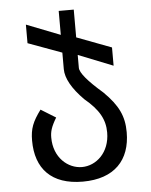

<svg xmlns="http://www.w3.org/2000/svg" viewBox="-56 -651 714 905"><g transform="rotate(-5 301.0 -199.0)"><path d="M299.3 206.5C449.7 206.5 525.4 124 525.4 -7.8C525.4 -83.5 500.5 -136.2 432.1 -203.6C362.3 -264.2 327.1 -306.2 327.1 -329.6V-390.6L491.2 -325.2V-411.6L327.1 -473.6V-605H255.9V-491.7L96.2 -554.2V-466.3L255.9 -407.7V-329.6C255.9 -286.6 284.2 -235.8 339.4 -180.2C407.2 -124 433.6 -75.7 433.6 -14.6C433.6 81.1 368.2 137.7 301.3 137.7C235.4 137.7 168.9 82 168.9 -13.2C168.9 -40.5 174.3 -62.5 200.2 -105.5L129.9 -148.9C90.8 -95.7 77.6 -63.5 77.6 -6.8C77.6 126 150.9 206.5 299.3 206.5Z"/></g></svg>

Font: Hack
Style: Regular
Weight: 400
Monospace: yes
Designer: Christopher Simpkins
Foundry: Christopher Simpkins
Version: Version 2.010